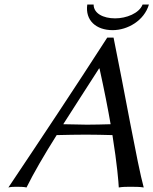

<svg xmlns="http://www.w3.org/2000/svg" viewBox="-20 -824 677 847"><path d="M230 -228C268 -229 324 -230 359 -230C397 -230 438 -229 476 -228C497 -97 503 -19 504 3C522 0 538 0 555 0C572 0 598 0 614 3C586 -98 526 -439 481 -658H453C310 -436 165 -218 17 3C30 0 42 0 53 0C64 0 86 0 97 3C127 -58 175 -141 230 -228ZM468 -276C435 -275 393 -274 363 -274C334 -274 291 -276 259 -276C313 -361 369 -447 417 -522H419C440 -427 456 -345 468 -276ZM637 -804H609C594 -765 537 -743 488 -743C435 -743 393 -765 393 -804H365C355 -734 404 -691 477 -691C543 -691 616 -733 637 -804Z"/></svg>

Font: Libertinus Sans
Style: Italic
Weight: 400
Italic angle: -12°
Designer: Philipp H. Poll, Khaled Hosny
Foundry: Caleb Maclennan
Version: Version 7.050;RELEASE